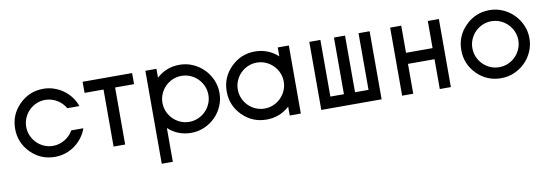

<svg xmlns="http://www.w3.org/2000/svg" viewBox="-55 -892 4164 1457"><g transform="rotate(-10 2027.5 -163.5)"><path d="M308.6 2.4Q199.7 2.4 123 -74.2Q46.4 -150.9 46.4 -259.8Q46.4 -368.2 123 -444.8Q200.2 -522 308.6 -522Q351.6 -522 390.9 -508.5Q430.2 -495.1 462.6 -471.7Q495.1 -448.2 519.5 -415.8Q543.9 -383.3 557.1 -345.2H463.9Q452.6 -364.7 436.3 -381.6Q419.9 -398.4 399.9 -410.6Q379.9 -422.9 356.7 -429.7Q333.5 -436.5 308.6 -436.5Q272 -436.5 240 -422.6Q208 -408.7 183.8 -384.5Q159.7 -360.4 145.8 -328.1Q131.8 -295.9 131.8 -259.8Q131.8 -223.1 145.8 -190.9Q159.7 -158.7 183.8 -134.5Q208 -110.4 240 -96.4Q272 -82.5 308.6 -82.5Q333.5 -82.5 356.7 -89.4Q379.9 -96.2 399.9 -108.4Q419.9 -120.6 436.3 -137.5Q452.6 -154.3 463.9 -174.3H557.1Q543.9 -136.2 519.5 -103.8Q495.1 -71.3 462.6 -47.6Q430.2 -23.9 390.9 -10.7Q351.6 2.4 308.6 2.4Z M994.1 -522.5V-437H848.1V2.4H758.8V-437H612.8V-522.5Z M1358.4 2.4Q1255.9 2.4 1181.6 -65.9V194.3H1096.2V-522H1181.6V-453.6Q1255.9 -522 1358.4 -522Q1412.1 -522 1459.7 -501.2Q1507.3 -480.5 1543.2 -444.6Q1579.1 -408.7 1600.1 -361.1Q1621.1 -313.5 1621.1 -259.8Q1621.1 -205.6 1600.3 -158Q1579.6 -110.4 1543.7 -74.7Q1507.8 -39.1 1460 -18.3Q1412.1 2.4 1358.4 2.4ZM1358.4 -82.5Q1394.5 -82.5 1426.8 -96.4Q1459 -110.4 1483.2 -134.5Q1507.3 -158.7 1521.5 -190.9Q1535.6 -223.1 1535.6 -259.8Q1535.6 -295.9 1521.5 -328.1Q1507.3 -360.4 1483.2 -384.5Q1459 -408.7 1426.8 -422.6Q1394.5 -436.5 1358.4 -436.5Q1321.8 -436.5 1289.8 -422.6Q1257.8 -408.7 1233.6 -384.5Q1209.5 -360.4 1195.6 -328.1Q1181.6 -295.9 1181.6 -259.8Q1181.6 -223.1 1195.6 -190.9Q1209.5 -158.7 1233.6 -134.5Q1257.8 -110.4 1289.8 -96.4Q1321.8 -82.5 1358.4 -82.5Z M1939 2.4Q1830.1 2.4 1753.4 -74.2Q1676.8 -150.9 1676.8 -259.8Q1676.8 -368.2 1753.4 -444.8Q1830.6 -522 1939 -522Q2040.5 -522 2116.2 -453.6V-522H2201.7V2.4H2116.2V-65.9Q2040.5 2.4 1939 2.4ZM1939 -82.5Q1975.1 -82.5 2007.3 -96.4Q2039.6 -110.4 2063.7 -134.5Q2087.9 -158.7 2102.1 -190.9Q2116.2 -223.1 2116.2 -259.8Q2116.2 -295.9 2102.1 -328.1Q2087.9 -360.4 2063.7 -384.5Q2039.6 -408.7 2007.3 -422.6Q1975.1 -436.5 1939 -436.5Q1902.3 -436.5 1870.4 -422.6Q1838.4 -408.7 1814.2 -384.5Q1790 -360.4 1776.1 -328.1Q1762.2 -295.9 1762.2 -259.8Q1762.2 -223.1 1776.1 -190.9Q1790 -158.7 1814.2 -134.5Q1838.4 -110.4 1870.4 -96.4Q1902.3 -82.5 1939 -82.5Z M2738.8 -522H2824.2V2.4H2359.4V-522H2444.8V-85.4H2549.3V-522H2634.8V-85.4H2738.8Z M3067.9 2.4H2982.4V-522H3067.9V-313H3272.5V-522H3357.9V2.4H3272.5V-227.5H3067.9Z M3746.6 2.4Q3637.7 2.4 3561 -74.2Q3484.4 -150.9 3484.4 -259.8Q3484.4 -368.2 3561 -444.8Q3638.2 -522 3746.6 -522Q3800.3 -522 3847.9 -501.2Q3895.5 -480.5 3931.4 -444.6Q3967.3 -408.7 3988.3 -361.1Q4009.3 -313.5 4009.3 -259.8Q4009.3 -205.6 3988.5 -158Q3967.8 -110.4 3931.9 -74.7Q3896 -39.1 3848.1 -18.3Q3800.3 2.4 3746.6 2.4ZM3746.6 -82.5Q3782.7 -82.5 3814.9 -96.4Q3847.2 -110.4 3871.3 -134.5Q3895.5 -158.7 3909.7 -190.9Q3923.8 -223.1 3923.8 -259.8Q3923.8 -295.9 3909.7 -328.1Q3895.5 -360.4 3871.3 -384.5Q3847.2 -408.7 3814.9 -422.6Q3782.7 -436.5 3746.6 -436.5Q3710 -436.5 3678 -422.6Q3646 -408.7 3621.8 -384.5Q3597.7 -360.4 3583.7 -328.1Q3569.8 -295.9 3569.8 -259.8Q3569.8 -223.1 3583.7 -190.9Q3597.7 -158.7 3621.8 -134.5Q3646 -110.4 3678 -96.4Q3710 -82.5 3746.6 -82.5Z"/></g></svg>

Font: Proletarsk
Style: Regular
Weight: 400
Designer: Peter Wiegel, original typeface by Carl Albert Fahrenwaldt 1901
Foundry: Peter Wiegel
Version: Version 1.000 2010 initial release